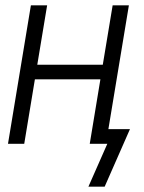

<svg xmlns="http://www.w3.org/2000/svg" viewBox="-20 -540 540 721"><path d="M312 161 383 0H317L357 -242H111L71 0H10L96 -520H157L120 -297H366L403 -520H464L387 -55H468L373 161Z"/></svg>

Font: Iosevka Term Curly Light
Style: Italic
Weight: 300
Italic angle: -9°
Designer: Belleve Invis
Foundry: Belleve Invis
Version: Version 32.3.0